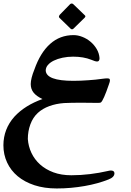

<svg xmlns="http://www.w3.org/2000/svg" viewBox="-20 -798 749 1101"><path d="M466.3 -710.4Q469.7 -707 469.7 -704.6Q469.7 -701.7 465.8 -696.8L400.4 -632.8Q396 -629.9 393.1 -629.9Q389.6 -629.9 385.7 -632.8L320.8 -695.8Q317.9 -699.7 317.9 -702.6Q317.9 -707 323.2 -713.9L381.8 -773.9Q385.7 -777.8 391.6 -777.8Q396.5 -777.8 400.4 -773.9ZM604.5 -314Q573.2 -222.2 558.6 -210.4Q554.2 -208 540.5 -208Q515.1 -208 491.5 -208.5Q467.8 -209 445.8 -209Q416.5 -209 391.6 -208.5Q366.7 -208 347.2 -207Q301.3 -203.6 262.7 -189.5Q224.1 -175.3 197.3 -150.9Q168.5 -124.5 154.1 -84.7Q139.6 -44.9 139.6 -1Q142.6 41.5 160.4 79.1Q178.2 116.7 210 145.3Q241.7 173.8 286.6 190.4Q331.5 207 389.2 207Q442.4 207 496.1 200.4Q549.8 193.8 598.1 182.6Q602.5 181.6 606.9 180.7Q611.3 179.7 614.7 179.7Q636.2 179.7 636.2 195.8Q636.2 218.3 601.6 231.4Q571.8 243.2 537.4 252.7Q502.9 262.2 465.1 268.8Q427.2 275.4 387 279.1Q346.7 282.7 305.2 282.7Q234.4 282.7 177.7 264.2Q121.1 245.6 81.5 212.6Q42 179.7 20.8 134Q-0.5 88.4 -0.5 34.7Q0 -58.6 62.5 -128.9Q123 -194.3 223.6 -230Q188.5 -246.6 172.4 -267.1Q156.2 -287.6 156.2 -315.9Q156.2 -331.5 161.6 -353Q167 -374.5 177.2 -399.4Q210.9 -495.6 267.3 -546.1Q323.7 -596.7 401.9 -596.7Q426.8 -596.7 452.6 -586.4Q478.5 -576.2 499.8 -558.1Q521 -540 534.9 -516.1Q548.8 -492.2 550.8 -464.4Q550.8 -445.3 536.6 -445.3Q531.2 -445.3 522.7 -448Q514.2 -450.7 503.9 -455.1Q459 -473.1 399.4 -473.1Q367.2 -473.1 338.6 -467Q310.1 -460.9 288.6 -450.4Q267.1 -439.9 254.6 -425.3Q242.2 -410.6 242.2 -393.6Q245.1 -334.5 400.9 -334.5Q420.9 -334.5 442.9 -335.4Q464.8 -336.4 486.3 -337.9Q507.8 -339.4 527.6 -341.3Q547.4 -343.3 563 -345.7Q576.7 -347.7 583.5 -348.1Q590.3 -348.6 593.8 -348.6Q603.5 -348.6 606.9 -346.4Q610.4 -344.2 610.4 -336.9Q610.4 -333.5 609.1 -327.9Q607.9 -322.3 604.5 -314Z"/></svg>

Font: XB Zar
Style: Bold
Weight: 700
Designer: Behnam
Foundry: Irmug
Version: Version 8.005 2009